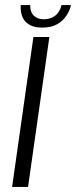

<svg xmlns="http://www.w3.org/2000/svg" viewBox="-20 -737 300 757"><path d="M27.7 0 111.7 -591H174.6L90.6 0ZM146.7 -628.2Q118.1 -628.2 100.5 -637Q82.8 -645.9 74.2 -659.7Q65.7 -673.5 63.1 -688.8Q60.5 -704.1 61.8 -716.9H99Q98.8 -689 113.7 -675Q128.5 -661 152.3 -661Q177.9 -661 196.7 -674.5Q215.6 -688 222.4 -716.9H259.8Q255.8 -696.9 242.5 -676.3Q229.2 -655.7 206 -641.9Q182.8 -628.2 146.7 -628.2Z"/></svg>

Font: Alumni Sans Thin
Style: Italic
Weight: 100
Italic angle: -8°
Designer: Robert E. Leuschke
Foundry: Robert E. Leuschke
Version: Version 1.016